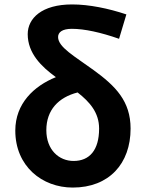

<svg xmlns="http://www.w3.org/2000/svg" viewBox="-20 -832 656 866"><path d="M312 -106C246 -106 189 -156 189 -245C189 -336 244 -393 330 -415C385 -372 427 -324 427 -252C427 -154 383 -106 312 -106ZM550 -767C469 -794 382 -812 305 -812C168 -812 105 -749 105 -678C105 -592 166 -532 232 -484C133 -444 49 -365 49 -243C49 -82 170 14 308 14C472 14 569 -94 569 -252C569 -376 501 -444 402 -516C317 -578 242 -619 242 -665C242 -686 260 -702 304 -702C361 -702 434 -686 517 -657Z"/></svg>

Font: Noto Sans CJK KR Bold
Style: Regular
Weight: 700
Designer: Ryoko NISHIZUKA (kana & ideographs); Paul D. Hunt (Latin, Greek & Cyrillic); Wenlong ZHANG (bopomofo); Sandoll Communica
Foundry: Adobe Systems Incorporated
Version: Version 1.004;PS 1.004;hotconv 1.0.82;makeotf.lib2.5.63406